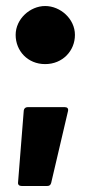

<svg xmlns="http://www.w3.org/2000/svg" viewBox="-20 -514 299 638"><path d="M130 -301C188 -301 229 -345 229 -398C229 -451 181 -494 130 -494C80 -494 32 -451 32 -398C32 -345 72 -301 130 -301ZM52 104H137C144 104 148 101 150 94L206 -145C208 -154 203 -158 195 -158H72C65 -158 60 -154 59 -147L40 92C39 100 44 104 52 104Z"/></svg>

Font: Barlow Semi Condensed ExtraBold
Style: Regular
Weight: 800
Width: 4
Designer: Jeremy Tribby
Foundry: Tribby Type
Version: Version 1.422;hotconv 1.0.109;makeotfexe 2.5.65596